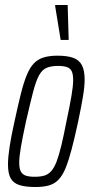

<svg xmlns="http://www.w3.org/2000/svg" viewBox="-20 -741 365 769"><path d="M122 8Q83 8 58.5 0.5Q34 -7 23 -26.5Q12 -46 12 -82Q12 -111 18.5 -153.5Q25 -196 38 -254Q52 -319 63.5 -365Q75 -411 87.5 -441Q100 -471 116 -487.5Q132 -504 155 -511Q178 -518 210 -518Q249 -518 273 -509.5Q297 -501 308 -480Q319 -459 319 -422Q319 -394 312 -352.5Q305 -311 293 -254Q279 -189 267 -143.5Q255 -98 243 -68.5Q231 -39 215 -22Q199 -5 176.5 1.5Q154 8 122 8ZM119 -33Q141 -33 157 -37.5Q173 -42 185 -55.5Q197 -69 206.5 -93.5Q216 -118 225.5 -157.5Q235 -197 246 -254Q259 -315 266 -355.5Q273 -396 273 -420Q273 -444 267 -456Q261 -468 247.5 -472.5Q234 -477 213 -477Q185 -477 167 -469.5Q149 -462 136.5 -439.5Q124 -417 112.5 -372.5Q101 -328 84 -254Q71 -194 64 -154Q57 -114 57 -89Q57 -66 63.5 -54Q70 -42 83.5 -37.5Q97 -33 119 -33ZM223 -581 201 -716V-721H251L255 -586V-581Z"/></svg>

Font: Saira UltraCondensed Light
Style: Italic
Weight: 300
Width: 1
Italic angle: -12°
Designer: Hector Gatti with collaboration of the Omnibus-Type team
Foundry: Omnibus-Type
Version: Version 1.101